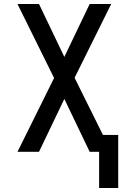

<svg xmlns="http://www.w3.org/2000/svg" viewBox="-20 -755 640 955"><path d="M473 180V0H426L300 -263L174 0H67L249 -367L67 -735H174L300 -472L426 -735H533L351 -368L492 -84H568V180Z"/></svg>

Font: Iosevka Aile Medium
Style: Regular
Weight: 500
Designer: Belleve Invis
Foundry: Belleve Invis
Version: Version 27.3.5; ttfautohint (v1.8.4)